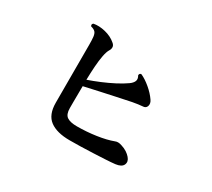

<svg xmlns="http://www.w3.org/2000/svg" viewBox="-128 -941 1256 1136"><g transform="rotate(30 500.0 -373.5)"><path d="M444 -38Q356 -38 309 -73Q262 -108 262 -190V-586Q262 -620 259.5 -640Q257 -660 248 -670Q237 -681 218 -685Q209 -697 221 -706Q257 -713 300.5 -702.5Q344 -692 374 -666Q388 -655 388.5 -641.5Q389 -628 381 -616Q371 -600 364.5 -566.5Q358 -533 355 -489.5Q352 -446 351 -398Q389 -411 432 -429Q475 -447 514.5 -467.5Q554 -488 582 -508Q602 -522 608.5 -538Q615 -554 603 -574Q603 -589 617 -589Q648 -575 682 -546.5Q716 -518 738 -486Q752 -466 746 -447Q740 -428 717 -428Q706 -427 689 -425Q672 -423 652 -419Q611 -411 556.5 -399Q502 -387 447.5 -375.5Q393 -364 351 -354Q351 -335 350.5 -303.5Q350 -272 350 -244Q350 -216 350 -204Q350 -161 372 -146Q394 -131 440 -131Q505 -131 570 -140.5Q635 -150 680 -167Q698 -175 724 -166Q747 -159 763.5 -148Q780 -137 790 -125Q810 -102 800 -79Q790 -56 749 -51Q723 -48 685 -46Q647 -44 604 -42Q561 -40 519.5 -39Q478 -38 444 -38Z"/></g></svg>

Font: Zen Old Mincho Black
Style: Regular
Weight: 900
Designer: Yoshimichi Ohira
Foundry: Positype
Version: Version 1.001